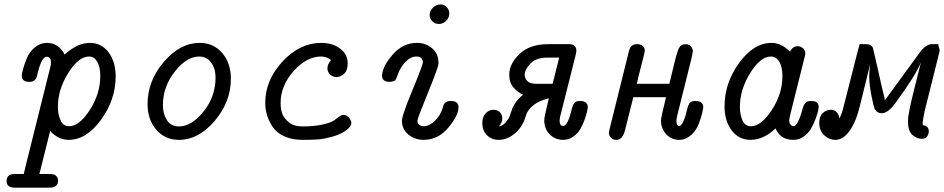

<svg xmlns="http://www.w3.org/2000/svg" viewBox="-20 -631 4292 873"><path d="M9.8 192.9Q9.8 159.7 46.9 160.2H87.9L100.1 109.9L209 -327.1Q211.9 -335.9 211.9 -346.2Q211.9 -373 191.9 -373Q169.9 -373 151.9 -300.8Q150.9 -298.8 149.9 -293Q148.9 -287.1 147.9 -284.7Q147 -282.2 145 -277.1Q143.1 -272 140.6 -269.5Q138.2 -267.1 134.5 -264.2Q130.9 -261.2 125.5 -260Q120.1 -258.8 112.8 -258.8Q78.6 -258.8 79.1 -288.1Q79.1 -295.9 85 -317.4Q90.8 -338.9 102.3 -366.9Q113.8 -395 138.4 -415.5Q163.1 -436 192.9 -436Q247.1 -436 273.9 -382.8Q332 -436 388.2 -436Q441.4 -436 473.6 -393.1Q505.9 -350.1 505.9 -283.2Q505.9 -178.2 439.5 -86.7Q373 4.9 292 4.9Q246.1 4.9 208 -35.2L159.2 160.2H203.1Q221.2 160.2 229 164.1Q244.1 172.9 244.1 189Q244.1 222.2 207 222.2H46.9Q9.8 221.7 9.8 192.9ZM243.2 -145Q243.2 -111.8 255.1 -84.5Q267.1 -57.1 293.9 -57.1Q340.8 -57.1 388.4 -131.1Q436 -205.1 436 -285.2Q436 -327.1 422.1 -350.6Q408.2 -374 384.8 -374Q336.9 -374 290 -298.6Q243.2 -223.1 243.2 -145Z M650.9 -158.2Q650.9 -263.2 724.9 -349.6Q798.8 -436 887.7 -436Q950.7 -436 990.2 -390.1Q1029.8 -344.2 1029.8 -272.9Q1029.8 -168 956.3 -81.5Q882.8 4.9 793.9 4.9Q730 4.9 690.4 -41.3Q650.9 -87.4 650.9 -158.2ZM720.7 -152.8Q720.7 -113.8 738.8 -85Q756.8 -56.2 793.9 -56.2Q851.1 -56.2 905.5 -124Q960 -191.9 960 -276.9Q960 -320.8 939.5 -347.4Q918.9 -374 885.7 -374Q828.6 -374 774.7 -305.4Q720.7 -236.8 720.7 -152.8Z M1186 -163.1Q1186 -266.1 1264.4 -351.1Q1342.8 -436 1440.9 -436Q1492.7 -436 1526.9 -409.9Q1561 -383.8 1561 -341.8Q1561 -311 1544.9 -295.9Q1528.8 -280.8 1509.8 -280.8Q1492.7 -280.8 1480.7 -292.5Q1468.8 -304.2 1468.8 -319.8Q1468.8 -339.8 1484.9 -356.9V-357.9Q1465.8 -374 1439.9 -374Q1374 -374 1314.9 -307.6Q1255.9 -241.2 1255.9 -162.1Q1255.9 -138.2 1262.5 -116.7Q1269 -95.2 1292.5 -75.7Q1315.9 -56.2 1355 -56.2Q1409.2 -56.2 1446.5 -64.7Q1483.9 -73.2 1497.3 -82.5Q1510.7 -91.8 1521.7 -100.3Q1532.7 -108.9 1541 -108.9Q1555.2 -108.9 1565.9 -96.9Q1576.7 -85 1577.6 -73.2Q1577.6 -59.1 1562 -44.9Q1535.2 -22 1494.4 -10.5Q1453.6 1 1426.3 2.9Q1398.9 4.9 1355 4.9Q1307.1 4.9 1272 -11.5Q1236.8 -27.8 1219.2 -54.9Q1201.7 -82 1193.8 -108.6Q1186 -135.3 1186 -163.1Z M1716.8 -288.1Q1720.7 -332 1766.6 -384Q1812.5 -436 1875.5 -436Q1916.5 -436 1945.1 -411.1Q1973.6 -386.2 1973.6 -348.1V-341.8Q1973.6 -325.7 1925.8 -209.2Q1877.9 -92.8 1877.9 -81.8Q1877.9 -70.8 1885.7 -64Q1893.6 -57.1 1906.7 -57.1Q1931.6 -57.1 1956.8 -81.1Q1981.9 -105 1992.7 -139.2Q1992.7 -140.1 1993.7 -143.1Q1994.6 -146 1995.1 -147.5Q1995.6 -148.9 1996.6 -151.9Q1997.6 -154.8 1998.5 -156.5Q1999.5 -158.2 2001.2 -160.6Q2002.9 -163.1 2004.9 -164.6Q2006.8 -166 2009.3 -167.5Q2011.7 -168.9 2014.6 -169.9Q2017.6 -170.9 2021.7 -171.4Q2025.9 -171.9 2029.8 -171.9Q2064.9 -171.9 2064.9 -143.1Q2064.9 -106.9 2018.8 -51Q1972.7 4.9 1905.8 4.9Q1866.7 4.9 1837.2 -19Q1807.6 -43 1807.6 -82Q1807.6 -106.9 1855.2 -220.9Q1902.8 -335 1902.8 -349.1Q1902.8 -360.4 1894.8 -367.2Q1886.7 -374 1873.5 -374Q1846.7 -374 1823.2 -349.1Q1799.8 -324.2 1788.6 -292Q1787.6 -290 1785.6 -283.9Q1783.7 -277.8 1782.7 -275.9Q1781.7 -273.9 1779.3 -269.5Q1776.9 -265.1 1773.2 -263.7Q1769.5 -262.2 1763.7 -260.5Q1757.8 -258.8 1750.5 -258.8Q1716.8 -259.3 1716.8 -288.1ZM1933.6 -563Q1933.6 -581.1 1948.2 -595.9Q1962.9 -610.8 1982.9 -610.8Q2000 -610.8 2011.5 -598.4Q2022.9 -585.9 2022.9 -569.8Q2022.9 -550.8 2008.8 -536.4Q1994.6 -522 1974.6 -522Q1958.5 -522 1946 -533.9Q1933.6 -545.9 1933.6 -563Z M2172.9 -70.8Q2172.9 -99.6 2188.2 -115.7Q2203.6 -131.8 2223.6 -131.8Q2240.7 -131.8 2252.2 -121.3Q2263.7 -110.8 2263.7 -91.8Q2263.7 -73.7 2248.5 -56.2Q2266.6 -59.1 2280 -75.4Q2293.5 -91.8 2296.1 -99.4Q2298.8 -106.9 2304.7 -124Q2317.9 -168 2358.4 -200.2Q2335.4 -210 2315.4 -232.4Q2295.4 -254.9 2295.4 -291Q2295.4 -340.8 2342 -385.5Q2388.7 -430.2 2471.7 -430.2H2568.8Q2585.9 -430.2 2593.3 -421.6Q2600.6 -413.1 2600.6 -402.8Q2600.6 -391.6 2597.7 -381.8L2530.8 -116.2Q2524.9 -96.2 2524.4 -83Q2524.4 -58.1 2540.5 -58.1Q2548.3 -58.1 2556.6 -69.8Q2568.8 -89.8 2575.2 -117.9Q2581.5 -146 2588.6 -158.9Q2595.7 -171.9 2615.7 -171.9H2616.7Q2652.8 -171.9 2652.8 -143.1Q2652.8 -141.1 2650.1 -127.4Q2647.5 -113.8 2639.6 -90.8Q2631.8 -67.9 2620.1 -46.9Q2608.4 -25.9 2587.4 -10.5Q2566.4 4.9 2540.5 4.9Q2504.4 4.9 2479.5 -20Q2454.6 -44.9 2454.6 -85Q2454.6 -99.1 2475.6 -184.1Q2383.8 -161.1 2368.7 -97.2Q2367.7 -95.2 2367.7 -94.2Q2352.5 -49.3 2318.6 -22.2Q2284.7 4.9 2247.6 4.9Q2214.4 4.9 2193.6 -16.8Q2172.9 -38.6 2172.9 -70.8ZM2365.7 -291Q2365.7 -274.9 2377.7 -262.5Q2389.6 -250 2419.4 -250H2492.7L2522.5 -369.1H2468.8Q2417 -369.1 2391.4 -341.6Q2365.7 -314 2365.7 -291Z M2748.5 -27.8Q2748.5 -30.8 2752.4 -46.9L2840.3 -400.9Q2848.1 -429.7 2874.5 -430.2Q2874.5 -430.2 2877.4 -430.2Q2891.6 -430.2 2899.7 -424.1Q2907.7 -418 2909.7 -412.6Q2911.6 -407.2 2911.6 -401.9Q2911.6 -395 2907.5 -378.4Q2903.3 -361.8 2893.3 -323.5Q2883.3 -285.2 2875.5 -250H3023.4Q3030.3 -278.8 3041.5 -324.2Q3057.6 -393.1 3066.7 -411.6Q3075.7 -430.2 3097.7 -430.2Q3111.8 -430.2 3121.1 -420.2Q3130.4 -410.2 3130.4 -397Q3130.4 -394 3124.5 -367.2L3059.6 -106.9Q3055.7 -90.8 3055.7 -82Q3055.7 -58.1 3067.4 -58.1Q3076.2 -58.1 3085.4 -75.2Q3095.2 -95.2 3101.3 -122.6Q3107.4 -149.9 3114.5 -160.9Q3121.6 -171.9 3140.6 -171.9H3141.6Q3177.7 -171.9 3177.7 -143.1Q3176.8 -137.2 3175 -127.2Q3173.3 -117.2 3165.5 -91.6Q3157.7 -65.9 3146.7 -46.4Q3135.7 -26.9 3114.7 -11Q3093.8 4.9 3068.4 4.9Q3032.2 4.9 3008.8 -21Q2985.4 -46.9 2985.4 -84Q2985.4 -96.2 3008.3 -189H2859.4Q2858.4 -183.1 2855.5 -172.6Q2852.5 -162.1 2843.5 -125Q2834.5 -87.9 2821.3 -37.1Q2810.1 4.9 2782.7 4.9Q2767.6 4.9 2758.1 -4.9Q2748.5 -14.6 2748.5 -27.8Z M3274.4 -147.9Q3274.4 -253.9 3340.8 -345Q3407.2 -436 3488.3 -436Q3532.2 -436 3572.3 -396Q3583.5 -420.9 3607.4 -420.9Q3620.6 -420.9 3631.1 -411.4Q3641.6 -401.9 3641.6 -388.2Q3641.6 -382.3 3638.2 -370.1L3574.2 -113.8Q3568.4 -89.8 3568.4 -84Q3568.4 -72.8 3573 -66.4Q3577.6 -60.1 3581.5 -58.6Q3585.4 -57.1 3588.4 -57.1Q3608.4 -57.1 3631.3 -143.1Q3640.1 -171.9 3665.5 -171.9H3669.4Q3702.6 -171.9 3702.6 -143.1Q3702.6 -140.1 3699.5 -126Q3696.3 -111.8 3687.7 -88.9Q3679.2 -65.9 3667.2 -45.4Q3655.3 -24.9 3634.3 -10Q3613.3 4.9 3587.4 4.9Q3528.3 4.9 3506.3 -46.9Q3451.2 4.9 3392.6 4.9Q3339.4 4.9 3306.9 -38.1Q3274.4 -81.1 3274.4 -147.9ZM3344.2 -145Q3344.2 -110.8 3355.7 -84Q3367.2 -57.1 3394.5 -57.1Q3441.4 -57.1 3489.5 -131.1Q3537.6 -205.1 3537.6 -285.2Q3537.6 -326.2 3523.4 -350.1Q3509.3 -374 3485.4 -374Q3437.5 -374 3390.9 -298.6Q3344.2 -223.1 3344.2 -145Z M3705.1 -71.8Q3705.1 -102.5 3721.2 -117.2Q3737.3 -131.8 3756.3 -131.8Q3790.5 -131.8 3797.4 -91.8L3810.5 -126L3882.3 -407.2L3886.2 -419.9L3888.2 -430.2H3916.5Q3931.6 -430.2 3939.5 -424.6Q3947.3 -418.9 3948.7 -414.1Q3950.2 -409.2 3953.1 -396Q3964.4 -349.1 3973.4 -308.1Q3982.4 -267.1 3986.8 -247.6Q3991.2 -228 3995.4 -211.9Q3999.5 -195.8 4001 -188.5Q4002.4 -181.2 4003.4 -174.8L4161.1 -391.1Q4189.9 -430.2 4217.3 -430.2H4246.1Q4246.1 -423.3 4249.3 -415.3Q4252.4 -407.2 4252.4 -401.9Q4252.4 -396 4249.5 -387.2L4184.1 -125Q4175.3 -84 4175.3 -68.8V-62Q4203.1 -59.1 4203.1 -33.2Q4203.1 -22 4195.8 -11Q4188.5 0 4171.4 0Q4147.5 0 4127.9 -18.1Q4108.4 -36.1 4108.4 -80.1Q4108.4 -114.3 4137 -226.1Q4165.5 -337.9 4167.5 -348.1Q4145.5 -291 4050.3 -161.1Q4017.1 -116.2 3989.3 -116.2Q3969.2 -116.2 3958.5 -132.8Q3952.6 -142.6 3942.4 -195.8Q3932.1 -249 3932.1 -286.1Q3932.1 -297.4 3936.5 -338.9Q3935.5 -335.9 3891.1 -154.8Q3873 -77.6 3843.3 -36.4Q3813.5 4.9 3779.3 4.9Q3749.5 4.9 3727.3 -16.4Q3705.1 -37.6 3705.1 -71.8Z"/></svg>

Font: CMU Typewriter Text
Style: Italic
Weight: 500
Italic angle: -14.04°
Version: Version 0.7.0